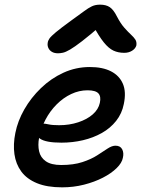

<svg xmlns="http://www.w3.org/2000/svg" viewBox="-20 -795 616 825"><path d="M247 10Q182 10 138.5 -8Q95 -26 71.5 -58Q48 -90 42 -132.5Q36 -175 46 -224Q56 -275 84.5 -325Q113 -375 156 -416.5Q199 -458 252.5 -482.5Q306 -507 366 -507Q421 -507 457 -488.5Q493 -470 508 -435Q523 -400 512 -348Q504 -307 479 -275.5Q454 -244 417.5 -223.5Q381 -203 336.5 -192.5Q292 -182 244 -182Q176 -182 151.5 -199.5Q127 -217 131 -239Q134 -251 141.5 -257.5Q149 -264 164 -264Q174 -264 189.5 -260.5Q205 -257 234 -257Q278 -257 316 -269.5Q354 -282 378.5 -303.5Q403 -325 409 -353Q415 -380 403 -393.5Q391 -407 356 -407Q320 -407 286 -391Q252 -375 223.5 -346.5Q195 -318 175.5 -281Q156 -244 148 -203Q142 -172 148 -145Q154 -118 177 -102Q200 -86 243 -86Q296 -86 334 -98.5Q372 -111 397.5 -127.5Q423 -144 442 -156.5Q461 -169 476 -169Q497 -169 505 -153.5Q513 -138 508 -117Q504 -95 481 -72.5Q458 -50 422 -31.5Q386 -13 341 -1.5Q296 10 247 10ZM229 -566Q214 -566 203.5 -572Q193 -578 188 -588.5Q183 -599 185 -611Q186 -620 192.5 -629.5Q199 -639 220 -656.5Q241 -674 285 -706Q320 -731 340 -746Q360 -761 375 -768Q390 -775 410 -775Q436 -775 452 -764Q468 -753 482 -725Q498 -694 514.5 -675.5Q531 -657 543 -646Q555 -635 561.5 -625Q568 -615 566 -600Q562 -586 547.5 -577Q533 -568 514 -568Q488 -568 467.5 -577.5Q447 -587 426 -613Q405 -639 378 -689L417 -688Q365 -643 332.5 -618Q300 -593 281 -582Q262 -571 250.5 -568.5Q239 -566 229 -566Z"/></svg>

Font: Shantell Sans Medium
Style: Italic
Weight: 500
Italic angle: -11°
Designer: Stephen Nixon, Anya Danilova, Shantell Martin
Foundry: Arrow Type
Version: Version 1.011;[c5ecc13dd]